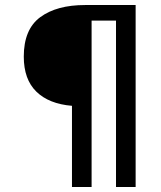

<svg xmlns="http://www.w3.org/2000/svg" viewBox="-20 -743 640 763"><path d="M74.5 -518Q74.5 -626.5 140 -674.8Q205.5 -723 318 -723H519V0H441V-661H344V0H266V-322.5Q174.5 -330 124.5 -378.8Q74.5 -427.5 74.5 -518Z"/></svg>

Font: JuliaMono Medium
Style: Regular
Weight: 500
Monospace: yes
Designer: cormullion
Foundry: corm
Version: Version 0.054; ttfautohint (v1.8.4)